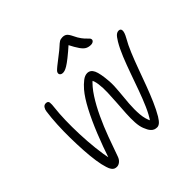

<svg xmlns="http://www.w3.org/2000/svg" viewBox="-234 -1207 1450 1450"><g transform="rotate(-45 491.5 -482.0)"><path d="M651 12Q637 12 624.5 7.5Q612 3 599 -12Q586 -27 573 -60Q561 -90 558.5 -133.5Q556 -177 559 -229Q562 -281 566 -335.5Q570 -390 571.5 -440Q573 -490 567.5 -531Q562 -572 546 -596L566 -593Q521 -555 481 -493Q441 -431 405.5 -355Q370 -279 340 -198Q310 -117 284 -42Q276 -19 259.5 -5.5Q243 8 225 8Q212 8 202 3.5Q192 -1 183 -13.5Q174 -26 167 -49Q155 -85 147 -139.5Q139 -194 135 -260Q131 -326 130 -397Q129 -468 132.5 -536.5Q136 -605 144 -663Q146 -682 156 -697Q166 -712 184 -712Q207 -712 209.5 -693.5Q212 -675 207 -637Q201 -588 199 -517.5Q197 -447 200 -367.5Q203 -288 211.5 -209Q220 -130 235 -62L221 -64Q258 -176 298.5 -276Q339 -376 380.5 -455Q422 -534 462 -581Q488 -611 514.5 -631.5Q541 -652 566 -652Q600 -652 617 -616Q634 -580 641 -489Q644 -441 638 -383Q632 -325 627.5 -265Q623 -205 627.5 -150.5Q632 -96 654 -55L645 -58Q674 -100 699.5 -158.5Q725 -217 749 -283.5Q773 -350 797 -418Q821 -486 846 -547.5Q871 -609 899 -656Q919 -689 932.5 -700Q946 -711 961 -711Q970 -711 976 -706.5Q982 -702 983 -692Q984 -682 979 -666.5Q974 -651 961 -628Q936 -585 911.5 -526Q887 -467 863 -401Q839 -335 814.5 -269Q790 -203 764.5 -144.5Q739 -86 713 -42Q694 -11 679.5 0.5Q665 12 651 12ZM439 -782Q428 -782 421 -786Q414 -790 411 -796.5Q408 -803 410 -810Q411 -817 417.5 -824.5Q424 -832 444 -848.5Q464 -865 506 -897Q543 -925 561.5 -942.5Q580 -960 593 -968Q606 -976 626 -976Q647 -976 660.5 -966Q674 -956 689 -925Q705 -891 720.5 -870.5Q736 -850 748 -839Q760 -828 766.5 -820Q773 -812 771 -801Q769 -793 759.5 -787.5Q750 -782 738 -782Q715 -782 696.5 -791Q678 -800 658.5 -827.5Q639 -855 611 -910L628 -911Q575 -864 541.5 -837.5Q508 -811 488.5 -799.5Q469 -788 458 -785Q447 -782 439 -782Z"/></g></svg>

Font: Shantell Sans Light
Style: Italic
Weight: 300
Italic angle: -11°
Designer: Stephen Nixon, Anya Danilova, Shantell Martin
Foundry: Arrow Type
Version: Version 1.008;[ac192a2d6]